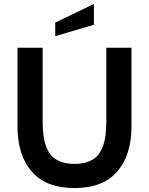

<svg xmlns="http://www.w3.org/2000/svg" viewBox="-20 -943 758 977"><path d="M458 -817 261 -759V-828L458 -923ZM69 -300V-700H197V-333Q197 -290 200.8 -258Q204.5 -226 215.2 -196.8Q226 -167.5 243.8 -149Q261.5 -130.5 290.5 -119.8Q319.5 -109 359 -109Q398.5 -109 427.5 -119.8Q456.5 -130.5 474.2 -149Q492 -167.5 502.8 -196.8Q513.5 -226 517.2 -258Q521 -290 521 -333V-700H649V-300Q649 -153 576 -69.5Q503 14 359 14Q215 14 142 -69.5Q69 -153 69 -300Z"/></svg>

Font: Cabin
Style: Bold
Weight: 700
Designer: Pablo Impallari
Foundry: Pablo Impallari. http://www.impallari.com Igino Marini. http://www.ikern.com
Version: Version 3.001;hotconv 1.0.109;makeotfexe 2.5.65596